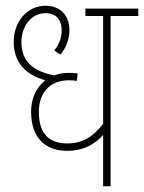

<svg xmlns="http://www.w3.org/2000/svg" viewBox="-20 -652 504 672"><path d="M464 -596V-622H279V-596H341V-219C307 -173 267 -150 216 -150C157 -150 116 -178 116 -260C116 -338 165 -371 221 -371C231 -371 241 -370 249 -369L252 -395C244 -396 233 -397 221 -397C201 -397 184 -394 170 -388C97 -403 55 -435 55 -505C55 -559 88 -606 140 -606C179 -606 196 -579 196 -546C196 -516 184 -494 170 -475L192 -461C209 -482 223 -513 223 -547C223 -599 189 -632 140 -632C75 -632 28 -576 28 -506C28 -431 72 -390 138 -371C104 -343 88 -303 89 -259C89 -169 140 -124 215 -124C276 -124 316 -151 341 -180V0H367V-596Z"/></svg>

Font: Noto Sans Condensed Thin
Style: Regular
Weight: 100
Width: 3
Designer: Monotype Design Team
Foundry: Monotype Imaging Inc.
Version: Version 2.013